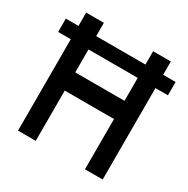

<svg xmlns="http://www.w3.org/2000/svg" viewBox="-184 -843 968 986"><g transform="rotate(30 300.5 -350.0)"><path d="M626 -542H552V0H447V-298H155V0H50V-542H-25V-621H50V-700H155V-621H447V-700H552V-621H626ZM447 -542H155V-406H447Z"/></g></svg>

Font: Turret Road ExtraBold
Style: Regular
Weight: 800
Designer: Noponies
Foundry: Noponies
Version: Version 1.001; ttfautohint (v1.8)